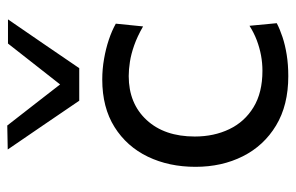

<svg xmlns="http://www.w3.org/2000/svg" viewBox="-164 -648 822 534"><g transform="rotate(-90 247.0 -381.0)"><path d="M302.1 9.8Q221.3 9.8 165 -24.2Q108.8 -58.1 79.4 -116.5Q50 -174.9 50 -248.3Q50 -322.1 78.2 -380.8Q106.5 -439.5 160.7 -473.5Q215 -507.6 292.8 -507.6Q321.9 -507.6 350.2 -502.6Q378.5 -497.7 403.6 -489.3Q428.6 -480.9 448.2 -469.9L440.5 -394.1Q412.5 -410.2 387.9 -418.8Q363.2 -427.5 341.9 -430.7Q320.6 -434 302.6 -434Q226.3 -434 180.3 -384.3Q134.3 -334.7 134.3 -250.2Q134.3 -196.8 154.8 -154.2Q175.2 -111.6 215.8 -86.9Q256.4 -62.1 317.1 -62.1Q338.6 -62.1 359.9 -66Q381.2 -70 402 -77.8Q422.8 -85.7 442.3 -98.1L449.5 -22.3Q433.2 -13.7 411.2 -6.4Q389.1 1 361.7 5.4Q334.3 9.8 302.1 9.8ZM233.9 -571.6Q200 -621.6 166.1 -671.2Q132.2 -720.9 98.2 -770.5L164.9 -771.8Q196.7 -731.4 227.6 -691.3Q258.6 -651.3 290.3 -610.5H267.9Q299.8 -651.2 330.7 -690.5Q361.6 -729.9 392.9 -769.8H460.1Q426.5 -720.9 392.4 -671.2Q358.4 -621.6 324.4 -571.6Z"/></g></svg>

Font: Commissioner Thin
Style: Regular
Weight: 100
Designer: Kostas Bartsokas
Foundry: Kostas Bartsokas
Version: Version 1.001;gftools[0.9.23]